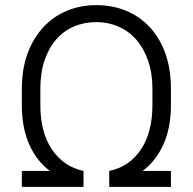

<svg xmlns="http://www.w3.org/2000/svg" viewBox="-20 -727 750 747"><path d="M65 -62H174Q122 -101 93.5 -165.5Q65 -230 65 -318V-382Q65 -458 87 -518Q109 -578 147.5 -620Q186 -662 239 -684.5Q292 -707 355 -707Q418 -707 471 -685Q524 -663 563 -621Q602 -579 623.5 -518.5Q645 -458 645 -382V-318Q645 -230 616 -165.5Q587 -101 535 -62H645V0H405V-62Q483 -78 528 -145Q573 -212 573 -318V-382Q573 -443 556 -491.5Q539 -540 510 -573Q481 -606 441 -623.5Q401 -641 355 -641Q308 -641 268 -624Q228 -607 199 -574Q170 -541 153.5 -492.5Q137 -444 137 -382V-318Q137 -212 182.5 -145Q228 -78 305 -62V0H65Z"/></svg>

Font: PT Root UI
Style: Regular
Weight: 400
Designer: Vitaly Kuzmin
Foundry: ParaType Ltd.
Version: Version 2.001G